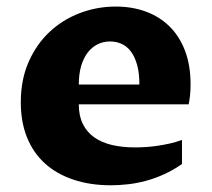

<svg xmlns="http://www.w3.org/2000/svg" viewBox="-20 -547 637 577"><path d="M526.9 -54.2Q500.5 -35.6 472.9 -23.2Q445.3 -10.7 418 -3.4Q390.6 3.9 364.3 6.8Q337.9 9.8 313.5 9.8Q251 9.8 200.7 -7.1Q150.4 -23.9 115.2 -55.7Q80.1 -87.4 61.3 -133.8Q42.5 -180.2 42.5 -239.7Q42.5 -307.1 65.9 -360.6Q89.4 -414.1 128.7 -450.9Q168 -487.8 219.7 -507.6Q271.5 -527.3 328.1 -527.3Q377 -527.3 418.2 -512.2Q459.5 -497.1 489.5 -467.5Q519.5 -438 536.1 -394.3Q552.7 -350.6 552.7 -293.5Q552.7 -274.9 551 -259.3Q549.3 -243.7 546.9 -233.4H216.8Q216.8 -199.2 228.8 -174.8Q240.7 -150.4 262.9 -134.5Q285.2 -118.7 316.4 -111.3Q347.7 -104 386.2 -104Q399.9 -104 416.7 -105Q433.6 -106 451.9 -108.6Q470.2 -111.3 489.3 -115.5Q508.3 -119.6 526.9 -126.5ZM398.9 -293Q398.9 -326.7 392.3 -351.1Q385.7 -375.5 374 -391.4Q362.3 -407.2 346.2 -414.8Q330.1 -422.4 311 -422.4Q290 -422.4 272.7 -413.6Q255.4 -404.8 242.9 -388.2Q230.5 -371.6 223.6 -347.7Q216.8 -323.7 216.8 -293Z"/></svg>

Font: Proza Libre
Style: Bold
Weight: 700
Designer: Jasper de Waard
Foundry: Jasper de Waard
Version: Version 1.000; ttfautohint (v1.4.1.8-43bc)